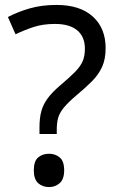

<svg xmlns="http://www.w3.org/2000/svg" viewBox="-20 -744 474 778"><path d="M140 -228Q140 -266 147.5 -293.5Q155 -321 173.5 -346Q192 -371 224 -398Q263 -431 284.5 -453Q306 -475 315 -496Q324 -517 324 -547Q324 -595 293 -621Q262 -647 203 -647Q154 -647 116 -634.5Q78 -622 43 -605L12 -675Q52 -696 100.5 -710Q149 -724 209 -724Q304 -724 356 -677Q408 -630 408 -549Q408 -504 393.5 -472.5Q379 -441 352.5 -414.5Q326 -388 290 -358Q257 -330 239.5 -309Q222 -288 216 -267.5Q210 -247 210 -218V-201H140ZM117 -54Q117 -91 134.5 -106Q152 -121 179 -121Q204 -121 222 -106Q240 -91 240 -54Q240 -18 222 -2Q204 14 179 14Q152 14 134.5 -2Q117 -18 117 -54Z"/></svg>

Font: Noto Sans Old Persian
Style: Regular
Weight: 400
Designer: Monotype Design Team
Foundry: Monotype Imaging Inc.
Version: Version 2.001; ttfautohint (v1.8.4.7-5d5b)